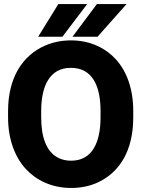

<svg xmlns="http://www.w3.org/2000/svg" viewBox="-20 -921 706 951"><path d="M20 -339C20 -231 54 -143 107 -85C156 -31 233 10 332 10C378 10 419 2 457 -14C573 -64 640 -176 640 -339V-371C640 -480 608 -567 555 -626C506 -680 431 -721 331 -721C285 -721 243 -712 205 -696C89 -646 20 -533 20 -371ZM169 -739H289L412 -901H269ZM184 -340V-371C184 -492 224 -585 331 -585C439 -585 478 -493 478 -371V-340C478 -219 439 -125 332 -125C308 -125 287 -130 269 -139C208 -170 184 -244 184 -340ZM339 -739H463L607 -901H460Z"/></svg>

Font: Asimov Pro
Style: Blk
Weight: 900
Designer: Google
Version: Version 2.000980; 2014